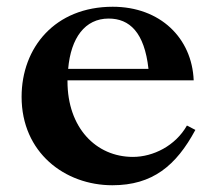

<svg xmlns="http://www.w3.org/2000/svg" viewBox="-20 -538 638 569"><path d="M44 -251C44 -86 172 11 313 11C432 11 502 -47 559 -153L534 -166C500 -106 434 -73 374 -73C264 -73 180 -160 180 -297V-300H554C549 -425 455 -518 314 -518C143 -518 44 -397 44 -251ZM182 -334C190 -426 232 -483 302 -483C364 -483 408 -442 420 -334Z"/></svg>

Font: Ortica Linear
Style: Bold
Weight: 700
Designer: Benedetta Bovani
Foundry: Collletttivo
Version: Version 2.000;Glyphs 3.1.2 (3151)